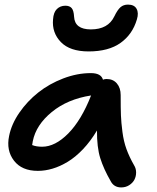

<svg xmlns="http://www.w3.org/2000/svg" viewBox="-20 -758 688 843"><path d="M369.1 -532.2Q287.1 -532.2 247.3 -573.2Q207.5 -614.3 212.9 -672.9Q214.8 -703.6 229.7 -718.3Q244.6 -732.9 267.1 -732.9Q285.6 -732.9 294.7 -722.4Q303.7 -711.9 305.2 -685.1Q308.1 -628.9 378.9 -628.9Q454.6 -628.9 481.9 -686Q496.1 -715.3 509.3 -726.6Q522.5 -737.8 542 -737.8Q569.3 -737.8 579.6 -719.5Q589.8 -701.2 581.1 -672.9Q562 -607.4 509.5 -569.8Q457 -532.2 369.1 -532.2ZM146 -7.8Q75.7 -7.8 41.3 -52.7Q6.8 -97.7 20 -161.1Q30.3 -212.9 64.9 -263.2Q99.6 -313.5 147.9 -351.8Q196.3 -390.1 257.6 -413.6Q318.8 -437 378.9 -437Q423.8 -437 432.1 -408.2Q439.5 -411.1 448.2 -411.1Q476.6 -411.1 493.2 -391.6Q509.8 -372.1 509.8 -340.8Q509.8 -281.7 511 -251Q512.2 -220.2 517.6 -178.7Q522.9 -137.2 535.4 -103Q547.9 -68.8 568.8 -32.2Q577.6 -18.1 577.6 -0.7Q577.6 16.6 570.1 31Q562.5 45.4 547.1 55.2Q531.7 64.9 512.2 64.9Q480 64.9 465.8 37.1Q435.1 -16.1 420.2 -63.7Q405.3 -111.3 405.8 -185.1Q377.9 -138.2 344.5 -103Q311 -67.9 277.3 -47.6Q243.7 -27.3 210.9 -17.6Q178.2 -7.8 146 -7.8ZM124 -138.2Q123.5 -135.3 122.6 -129.6Q121.6 -124 121.1 -121.1Q139.2 -113.8 165 -113.8Q222.2 -113.8 279.8 -172.1Q337.4 -230.5 379.9 -338.9Q276.4 -322.8 207.3 -266.1Q138.2 -209.5 124 -138.2Z"/></svg>

Font: Shantell Sans Irregular Bouncy
Style: Italic
Weight: 500
Italic angle: -11.31°
Designer: Stephen Nixon, Anya Danilova, Shantell Martin
Foundry: Arrow Type
Version: Version 1.006;[9816181b4]